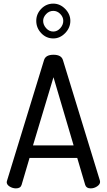

<svg xmlns="http://www.w3.org/2000/svg" viewBox="-20 -1039 590 1059"><path d="M68 0Q50 0 33.5 -10Q17 -20 17 -35Q17 -37 19 -43L223 -708Q232 -737 275 -737Q318 -737 327 -708L531 -43Q531 -41 531.5 -39Q532 -37 532 -36Q532 -22 515.5 -11Q499 0 480 0Q456 0 450 -19L406 -168H143L99 -19Q93 0 68 0ZM162 -237H386L275 -613ZM274 -1019Q311 -1019 339.5 -990Q368 -961 368 -924Q368 -886 339.5 -856.5Q311 -827 274 -827Q235 -827 207.5 -856Q180 -885 180 -924Q180 -962 207.5 -990.5Q235 -1019 274 -1019ZM329 -924Q329 -945 312.5 -962Q296 -979 274 -979Q251 -979 234.5 -961.5Q218 -944 218 -924Q218 -902 234.5 -883.5Q251 -865 274 -865Q296 -865 312.5 -883.5Q329 -902 329 -924Z"/></svg>

Font: Dosis
Style: Medium
Weight: 500
Designer: Edgar Tolentino, Pablo Impallari, Igino Marini
Foundry: Edgar Tolentino, Pablo Impallari, Igino Marini
Version: Version 1.007